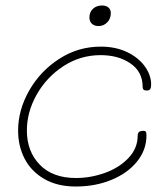

<svg xmlns="http://www.w3.org/2000/svg" viewBox="-20 -682 612 700"><path d="M46 -206Q46 -281 86.5 -352Q127 -423 196 -467.5Q265 -512 347 -512Q402 -512 443.5 -492Q485 -472 508 -440Q531 -408 531 -374Q531 -362 527.5 -357Q524 -352 515 -352Q506 -352 503 -355.5Q500 -359 500 -366Q500 -420 456 -450.5Q412 -481 347 -481Q273 -481 211.5 -441Q150 -401 114 -337.5Q78 -274 78 -206Q78 -130 125 -81.5Q172 -33 257 -33Q310 -33 362 -51.5Q414 -70 448 -105.5Q482 -141 482 -188Q482 -205 502 -205Q509 -205 511.5 -202Q514 -199 514 -188Q514 -136 480 -93.5Q446 -51 387 -26.5Q328 -2 256 -2Q189 -2 141.5 -29.5Q94 -57 70 -103Q46 -149 46 -206ZM306 -618Q306 -638 319 -650Q332 -662 352 -662Q367 -662 375.5 -654.5Q384 -647 384 -634Q384 -614 371 -600.5Q358 -587 339 -587Q324 -587 315 -595.5Q306 -604 306 -618Z"/></svg>

Font: Mali ExtraLight
Style: Italic
Weight: 275
Italic angle: -10°
Version: Version 1.000; ttfautohint (v1.6)